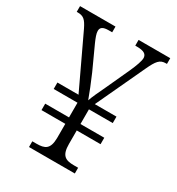

<svg xmlns="http://www.w3.org/2000/svg" viewBox="-171 -822 856 929"><g transform="rotate(30 256.5 -357.0)"><path d="M131 0H387V-32H364C316 -32 291 -44 291 -110V-185H424V-221H291V-303H424V-339H303L429 -609C455 -665 469 -682 502 -682H508V-714H331V-682H338C381 -682 395 -671 396 -650C396 -633 385 -603 369 -567L307 -432C291 -399 273 -360 266 -339C254 -372 234 -423 215 -466L156 -595C146 -618 138 -638 138 -653C138 -673 151 -682 183 -682H202V-714H4V-682H9C42 -682 55 -670 75 -629L212 -339H94V-303H227V-221H94V-185H227V-105C226 -43 201 -32 154 -32H131Z"/></g></svg>

Font: Noto Serif Georgian SemiCondensed Light
Style: Regular
Weight: 300
Width: 4
Designer: Monotype Design Team, Akaki Razmadze
Foundry: Google LLC
Version: Version 2.003